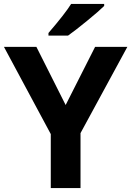

<svg xmlns="http://www.w3.org/2000/svg" viewBox="-20 -951 664 971"><path d="M387.2 0H236.8V-272.9L0 -713.9H164.1L312 -419.9L460.9 -713.9H624L387.2 -277.8ZM225.1 -771V-784.2Q309.1 -881.8 339.8 -931.2H506.8V-920.9Q481.4 -895.5 420.2 -845.5Q358.9 -795.4 324.2 -771Z"/></svg>

Font: NotoSans-Bold
Style: Bold
Weight: 700
Designer: Monotype Design team
Foundry: Monotype Imaging Inc.
Version: Version 1.04